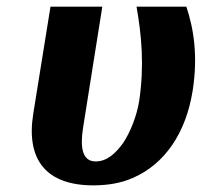

<svg xmlns="http://www.w3.org/2000/svg" viewBox="-20 -548 607 578"><path d="M80 -205C58 -66 120 10 261 10C305 10 345 3 379 -12C477 -54 540 -149 560 -275C576 -378 564 -459 541 -528H391C406 -443 415 -352 399 -244C391 -196 372 -150 351 -118C330 -89 304 -62 268 -62C227 -62 221 -105 230 -163L288 -528H132Z"/></svg>

Font: Aerodynamic
Style: BdObl
Weight: 500
Designer: Google
Version: Version 2.000980; 2014